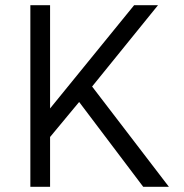

<svg xmlns="http://www.w3.org/2000/svg" viewBox="-20 -720 710 740"><path d="M97 0V-700H173V-302L497 -700H589L335 -386.5L631 0H532L285 -327L173 -192V0Z"/></svg>

Font: Geologica ExtraLight
Style: Regular
Weight: 200
Designer: Sindre Bremnes, Frode Helland
Foundry: Monokrom Skriftforlag AS
Version: Version 1.010; ttfautohint (v1.8.4.7-5d5b);gftools[0.9.28]